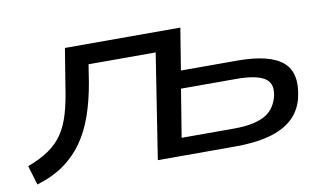

<svg xmlns="http://www.w3.org/2000/svg" viewBox="-58 -618 1300 752"><g transform="rotate(-10 591.5 -242.0)"><path d="M36 12 13 -65Q64 -84 98 -107.5Q132 -131 153.5 -163Q175 -195 188.5 -240.5Q202 -286 211 -349L235 -496H694L667 -330H891Q1020 -330 1072 -285Q1124 -240 1099 -139Q1085 -90 1049.5 -59.5Q1014 -29 958 -14.5Q902 0 825 0H517L582 -417H315L304 -347Q292 -276 271.5 -217.5Q251 -159 220 -115Q189 -71 144 -39Q99 -7 36 12ZM624 -70H834Q906 -70 949 -90.5Q992 -111 1007 -161Q1022 -215 989 -237.5Q956 -260 874 -260H655Z"/></g></svg>

Font: Nunito Sans 7pt Expanded
Style: Italic
Weight: 400
Width: 7
Italic angle: -9°
Designer: Vernon Adams
Foundry: Vernon Adams
Version: Version 3.101;gftools[0.9.27]